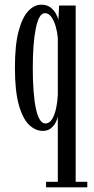

<svg xmlns="http://www.w3.org/2000/svg" viewBox="-20 -547 400 817"><path d="M176 250V226.5H226V-51Q224.5 -41 217.2 -26.5Q210 -12 196.5 -1Q183 10 162 10Q130.5 10 103.5 -16Q76.5 -42 60 -101Q43.5 -160 43.5 -259Q43.5 -355.5 59.2 -414.5Q75 -473.5 100.5 -500.2Q126 -527 155.5 -527Q180 -527 195 -515.2Q210 -503.5 218 -488.5Q226 -473.5 228.5 -462.5L231.5 -523.5H302V226.5H351.5V250ZM173 -21.5Q190.5 -21.5 201.8 -40.2Q213 -59 219 -87.2Q225 -115.5 226 -144V-386.5Q224 -409.5 217.2 -433.8Q210.5 -458 199 -474.5Q187.5 -491 171 -491Q157.5 -491 147.8 -473.2Q138 -455.5 131.8 -423.8Q125.5 -392 122.5 -349.2Q119.5 -306.5 119.5 -257Q119.5 -203.5 122.8 -160.2Q126 -117 132.5 -86Q139 -55 149.2 -38.2Q159.5 -21.5 173 -21.5Z"/></svg>

Font: Imbue 48pt
Style: Regular
Weight: 400
Designer: Tyler Finck
Foundry: Etcetera Type Company
Version: Version 1.102